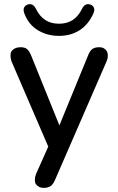

<svg xmlns="http://www.w3.org/2000/svg" viewBox="-20 -724 571 931"><path d="M192 187Q174 187 162.5 177.5Q151 168 150 159Q149 150 149 147Q149 134 155 119L214 -13L36 -426Q31 -440 31 -453Q31 -456 32 -466Q33 -476 46 -485.5Q59 -495 81 -495Q100 -495 111 -486Q122 -477 131 -455L268 -116L407 -455Q416 -478 428 -486.5Q440 -495 461 -495Q479 -495 489.5 -485.5Q500 -476 501.5 -466.5Q503 -457 503 -453Q503 -441 497 -427L247 148Q237 171 224.5 179Q212 187 192 187ZM266 -550Q209 -550 163.5 -577.5Q118 -605 98 -659Q92 -676 96.5 -686.5Q101 -697 114 -702Q127 -706 137 -701Q147 -696 155 -680Q172 -645 199.5 -627Q227 -609 266 -609Q305 -609 332.5 -627Q360 -645 377 -680Q385 -696 395 -701Q405 -706 418 -702Q431 -697 435.5 -686.5Q440 -676 433 -659Q409 -605 366 -577.5Q323 -550 266 -550Z"/></svg>

Font: Nunito SemiBold
Style: Regular
Weight: 600
Designer: Vernon Adams
Foundry: Vernon Adams
Version: Version 3.602